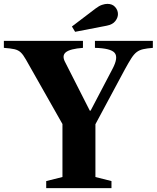

<svg xmlns="http://www.w3.org/2000/svg" viewBox="-38 -973 810 993"><path d="M201 0V-36.5L285 -57.5V-331.5L96 -665Q82 -690 69.2 -702Q56.5 -714 36.8 -718.5Q17 -723 -18 -725.5V-761.5H391V-725.5Q324 -720.5 302.2 -702.5Q280.5 -684.5 300 -649.5L426.5 -400.5H430.5L544 -617Q575 -675.5 555 -699.5Q535 -723.5 453 -725.5V-761.5H752.5V-725.5Q721.5 -723 702 -718.5Q682.5 -714 668.8 -703.5Q655 -693 641.5 -672Q628 -651 608.5 -615.5L455.5 -330.5V-57.5L538.5 -36.5V0ZM350.5 -808.5 334 -836 457 -929.5Q474 -942.5 489.5 -947.8Q505 -953 517.5 -953Q543 -953 557.5 -936.8Q572 -920.5 572 -900Q572 -881.5 558.2 -863.8Q544.5 -846 513.5 -840Z"/></svg>

Font: Libre Caslon Text
Style: Regular
Weight: 400
Designer: Pablo Impallari, Rodrigo Fuenzalida, Katja Schimmel
Foundry: Pablo Impallari, Rodrigo Fuenzalida
Version: Version 2.000